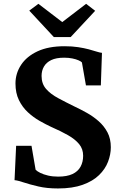

<svg xmlns="http://www.w3.org/2000/svg" viewBox="-20 -1000 643 1030"><path d="M291 11Q231.5 11 185.5 0.2Q139.5 -10.5 107.5 -21.2Q75.5 -32 58 -33.5L66.5 -218H149L171 -89.5Q179 -81 196.2 -72.5Q213.5 -64 238 -58.2Q262.5 -52.5 292 -52.5Q339 -52.5 368.5 -66.2Q398 -80 412 -105.5Q426 -131 426 -164.5Q426 -201 404.5 -227Q383 -253 344.8 -274.8Q306.5 -296.5 255 -319Q226 -332.5 192.5 -351.5Q159 -370.5 129.5 -397.8Q100 -425 81.5 -463Q63 -501 63 -552Q63 -606 93 -651.8Q123 -697.5 181.5 -724.8Q240 -752 326 -752Q367 -752 399.2 -747Q431.5 -742 456 -735.5Q480.5 -729 498.2 -723.2Q516 -717.5 527 -716.5L521 -542H441L419.5 -665Q415 -670.5 401.2 -676.5Q387.5 -682.5 367.8 -686.5Q348 -690.5 324 -690.5Q281.5 -690.5 255 -677.8Q228.5 -665 215.8 -643Q203 -621 203 -592.5Q203 -551 227 -523.2Q251 -495.5 291.5 -473.8Q332 -452 380 -428.5Q412 -413.5 446 -394.5Q480 -375.5 509.2 -349.8Q538.5 -324 556.5 -290Q574.5 -256 574.5 -210Q574.5 -171.5 559.5 -132.2Q544.5 -93 511.5 -60.8Q478.5 -28.5 424 -8.8Q369.5 11 291 11ZM269 -801 137 -943 186 -979.5 314 -881.5 442 -979.5 490.5 -942 359 -801Z"/></svg>

Font: Merriweather Light 18pt
Style: Bold
Weight: 700
Version: Version 2.100